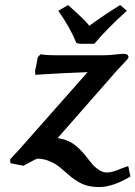

<svg xmlns="http://www.w3.org/2000/svg" viewBox="-20 -651 541 767"><path d="M298.8 -476.1 285.2 -479Q260.3 -541 212.9 -607.9L252 -630.9Q255.9 -627.4 268.3 -616.2Q280.8 -605 284.9 -601.1Q289.1 -597.2 298.8 -588.1Q308.6 -579.1 313.7 -574Q318.8 -568.8 325.4 -561.5Q332 -554.2 336.9 -547.9Q386.2 -585 460 -630.9L486.8 -607.9Q406.2 -535.2 356.9 -476.1ZM407.2 38.1Q429.2 38.1 462.9 22.9Q464.4 22.5 477.5 17.6Q490.7 12.7 492.2 12.2L501 54.2Q430.2 96.2 377 96.2Q352.5 96.2 332.5 91.6Q312.5 86.9 295.2 76.7Q277.8 66.4 267.3 58.3Q256.8 50.3 240.2 35.2Q221.2 18.6 208.5 9.3Q195.8 0 174.3 -8.5Q152.8 -17.1 129.9 -17.1Q125 -17.1 96.2 -1Q93.8 0.5 84.2 5.4Q74.7 10.3 73.2 11.2L22 1L20 -14.2Q23.9 -17.6 49.8 -45.9L330.1 -362.8Q283.7 -361.3 231.4 -358.6Q179.2 -356 150.4 -354L121.1 -352.1L120.1 -368.2Q124.5 -385.3 130.9 -422.9L142.1 -434.1Q166 -430.2 201.2 -430.2H396Q416 -430.2 459 -435.1Q464.8 -436 474.1 -436Q493.2 -436 493.2 -421.9Q493.2 -417 474.1 -397.9Q471.7 -395 463.4 -386.7Q455.1 -378.4 451.2 -374L210 -99.1Q231.9 -96.2 250.5 -88.4Q269 -80.6 283.9 -67.9Q298.8 -55.2 308.8 -44.2Q318.8 -33.2 331.1 -17.1Q346.2 2 354.5 11Q362.8 20 377.4 29.1Q392.1 38.1 407.2 38.1Z"/></svg>

Font: Linear Smooth
Style: Bold Italic
Weight: 700
Designer: Philipp H. Poll, Flanker
Foundry: Philipp H. Poll, reworked by Flanker
Version: Version 1.061 | FøM Fix